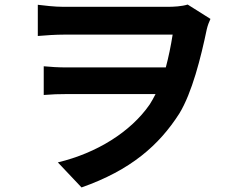

<svg xmlns="http://www.w3.org/2000/svg" viewBox="-20 -763 1040 843"><path d="M146 -742V-605C180 -608 225 -611 261 -611C325 -611 677 -611 738 -611C730 -560 720 -512 708 -467H269C238 -467 202 -469 172 -472V-346C208 -349 238 -350 274 -350H663C655 -334 646 -318 637 -304C554 -184 405 -91 234 -50L338 60C554 -16 678 -125 767 -264C823 -355 862 -510 888 -635C892 -652 898 -667 904 -680L804 -743C778 -735 744 -733 713 -733C658 -733 324 -733 260 -733C217 -733 173 -739 146 -742Z"/></svg>

Font: Noto Sans CJK SC
Style: Bold
Weight: 700
Designer: Ryoko NISHIZUKA 西塚涼子 (kana, bopomofo & ideographs); Paul D. Hunt (Latin, Greek & Cyrillic); Sandoll Communications 산돌커뮤니
Foundry: Adobe
Version: Version 2.004;hotconv 1.0.118;makeotfexe 2.5.65603